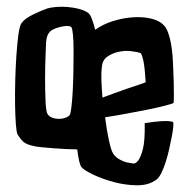

<svg xmlns="http://www.w3.org/2000/svg" viewBox="-20 -573 568 572"><path d="M497.1 -266.6Q496.1 -264.6 474.1 -258.8Q452.1 -252.9 420.4 -246.6Q388.7 -240.2 354 -233.9Q319.3 -227.5 293 -223.6Q297.9 -184.6 304.7 -153.8Q311.5 -123 317.4 -115.2Q321.3 -108.4 329.1 -102.5Q335.9 -97.7 345.7 -93.3Q355.5 -88.9 370.1 -86.9Q370.1 -86.9 377 -85.9Q383.8 -85 391.6 -94.7Q399.4 -104.5 405.8 -129.4Q412.1 -154.3 411.1 -206.1Q441.4 -210.9 459 -211.9Q476.6 -212.9 484.4 -211.9Q494.1 -210.9 496.1 -209Q497.1 -206.1 496.1 -194.3Q495.1 -182.6 491.7 -165.5Q488.3 -148.4 483.9 -128.4Q479.5 -108.4 473.6 -90.3Q467.8 -72.3 460.9 -58.1Q454.1 -43.9 446.3 -38.1Q422.9 -20.5 387.7 -21Q352.5 -21.5 318.4 -30.8Q284.2 -40 256.8 -53.2Q229.5 -66.4 222.7 -75.2Q215.8 -83 210 -127.9Q195.3 -127.9 176.8 -128.9Q158.2 -129.9 139.6 -131.3Q121.1 -132.8 105 -134.3Q88.9 -135.7 81.1 -137.7Q58.6 -142.6 49.8 -150.4Q41 -158.2 32.2 -172.9Q29.3 -177.7 27.3 -202.1Q25.4 -226.6 24.9 -260.3Q24.4 -293.9 25.4 -333Q26.4 -372.1 28.8 -407.2Q31.2 -442.4 34.7 -468.8Q38.1 -495.1 43.9 -503.9Q53.7 -517.6 77.6 -529.3Q101.6 -541 121.1 -547.9Q130.9 -550.8 147 -552.2Q163.1 -553.7 181.2 -552.2Q199.2 -550.8 215.8 -546.4Q232.4 -542 243.2 -534.2Q249 -529.3 253.9 -516.1Q258.8 -502.9 263.7 -484.4Q287.1 -501 316.9 -510.3Q346.7 -519.5 376 -521.5Q405.3 -523.4 430.2 -517.6Q455.1 -511.7 467.8 -498Q478.5 -488.3 485.8 -459.5Q493.2 -430.7 495.1 -389.6Q495.1 -385.7 496.1 -367.2Q497.1 -348.6 497.6 -327.6Q498 -306.6 498 -288.1Q498 -269.5 497.1 -266.6ZM414.1 -328.1Q413.1 -338.9 412.1 -353Q411.1 -367.2 409.2 -380.4Q407.2 -393.6 404.3 -403.3Q401.4 -413.1 398.4 -415Q390.6 -418 372.1 -420.4Q353.5 -422.9 334.5 -418.9Q315.4 -415 299.8 -404.3Q284.2 -393.6 283.2 -370.1Q281.2 -354.5 282.2 -331.1Q283.2 -307.6 285.2 -282.2Q300.8 -288.1 320.8 -295.4Q340.8 -302.7 359.4 -309.1Q377.9 -315.4 393.1 -320.3Q408.2 -325.2 414.1 -328.1ZM192.4 -492.2Q187.5 -496.1 178.2 -495.6Q168.9 -495.1 159.2 -492.7Q149.4 -490.2 141.6 -486.8Q133.8 -483.4 130.9 -480.5Q118.2 -469.7 117.2 -445.3Q117.2 -438.5 115.7 -406.7Q114.3 -375 114.3 -338.4Q114.3 -301.8 115.7 -270.5Q117.2 -239.3 122.1 -232.4Q127 -225.6 136.2 -222.2Q145.5 -218.8 155.8 -218.8Q166 -218.8 175.3 -222.2Q184.6 -225.6 188.5 -231.4Q190.4 -235.4 192.9 -255.4Q195.3 -275.4 196.8 -303.7Q198.2 -332 198.7 -364.3Q199.2 -396.5 199.2 -423.8Q199.2 -451.2 197.3 -470.2Q195.3 -489.3 192.4 -492.2Z"/></svg>

Font: Jolly Lodger
Style: Regular
Weight: 400
Designer: Stuart Sandler
Foundry: Font Diner, Inc
Version: Version 1.000